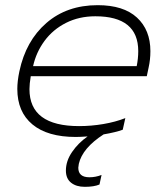

<svg xmlns="http://www.w3.org/2000/svg" viewBox="-20 -515 647 743"><path d="M562 -317Q562 -284 555 -253L548 -220H99Q94 -190 94 -170Q94 -27 286 -27Q333 -27 380 -35Q427 -43 465 -58L455 -13Q428 -3 381 5Q299 58 285 119Q283 131 283 134Q283 171 326 171Q350 171 373 162L365 199Q344 208 308 208Q275 208 255 192Q235 176 235 145Q235 108 259 73Q283 38 319 13Q287 15 273 15Q164 15 105.5 -33.5Q47 -82 47 -171Q47 -201 55 -239Q80 -357 159.5 -426Q239 -495 358 -495Q458 -495 510 -447Q562 -399 562 -317ZM515 -317Q515 -452 349 -452Q286 -452 235.5 -426.5Q185 -401 152.5 -357Q120 -313 108 -259H509Q515 -289 515 -317Z"/></svg>

Font: Prompt ExtraLight
Style: Italic
Weight: 275
Italic angle: -12°
Designer: Katatrad Team
Foundry: CadsonDemak
Version: Version 1.000